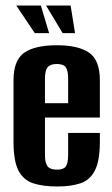

<svg xmlns="http://www.w3.org/2000/svg" viewBox="-20 -668 406 696"><path d="M188 8Q136 8 100.5 -3.5Q65 -15 47 -49.5Q29 -84 29 -154V-377Q29 -450 68 -477Q107 -504 186 -504Q264 -504 303 -477Q342 -450 342 -377V-242H143V-107Q143 -77 152.5 -65Q162 -53 187 -53Q210 -53 218.5 -64.5Q227 -76 227 -107V-186H342V-155Q342 -85 324 -50Q306 -15 271.5 -3.5Q237 8 188 8ZM143 -294H227V-383Q227 -412 218.5 -424Q210 -436 186 -436Q162 -436 152.5 -424Q143 -412 143 -383ZM252 -548H207L147 -648H236ZM158 -548H106L39 -648H128Z"/></svg>

Font: Alumni Sans Thin
Style: Bold
Weight: 700
Version: Version 1.018